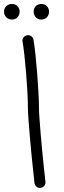

<svg xmlns="http://www.w3.org/2000/svg" viewBox="-61 -921 315 950"><path d="M131.8 -387.7Q131.8 -369.1 134.3 -335Q136.7 -300.8 140.1 -260.3Q143.6 -219.7 147.5 -177.2Q151.4 -134.8 155.3 -100.1Q159.2 -65.4 161.6 -42.5Q164.1 -19.5 164.1 -18.6Q164.1 -7.8 156.7 0Q149.4 7.8 136.7 8.8Q126 8.8 118.7 2Q111.3 -4.9 109.4 -15.6Q109.4 -18.6 106.9 -42Q104.5 -65.4 100.6 -100.1Q96.7 -134.8 92.8 -176.8Q88.9 -218.8 85.4 -259.3Q82 -299.8 79.6 -334Q77.1 -368.2 77.1 -387.7Q77.1 -417 74.7 -462.9Q72.3 -508.8 68.4 -557.1Q64.5 -605.5 59.6 -649.4Q54.7 -693.4 49.8 -719.7Q49.8 -729.5 56.6 -737.3Q63.5 -745.1 77.1 -747.1Q86.9 -747.1 94.7 -741.2Q102.5 -735.4 104.5 -725.6Q109.4 -698.2 114.3 -652.8Q119.1 -607.4 123 -557.6Q127 -507.8 129.4 -461.4Q131.8 -415 131.8 -387.7ZM-2 -901.4Q14.6 -901.4 25.4 -890.6Q36.1 -879.9 36.1 -863.3Q36.1 -846.7 25.4 -835.4Q14.6 -824.2 -2 -824.2Q-18.6 -824.2 -29.8 -835.4Q-41 -846.7 -41 -863.3Q-41 -879.9 -29.8 -890.6Q-18.6 -901.4 -2 -901.4ZM143.6 -901.4Q160.2 -901.4 170.9 -890.6Q181.6 -879.9 181.6 -863.3Q181.6 -846.7 170.9 -835.4Q160.2 -824.2 143.6 -824.2Q127 -824.2 116.2 -835.4Q105.5 -846.7 105.5 -863.3Q105.5 -879.9 116.2 -890.6Q127 -901.4 143.6 -901.4Z"/></svg>

Font: Coming Soon
Style: Regular
Weight: 400
Designer: Dathan Boardman
Foundry: Open Window
Version: Version 1.000